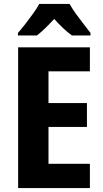

<svg xmlns="http://www.w3.org/2000/svg" viewBox="-20 -954 523 974"><path d="M436 0H72V-714H436V-592H226V-431H421V-310H226V-123H436ZM333 -934Q345 -912 364 -885.5Q383 -859 403 -833.5Q423 -808 439 -787V-774H345Q324 -789 301 -810.5Q278 -832 255 -858Q231 -832 209.5 -811Q188 -790 167 -774H71V-787Q88 -806 108.5 -832.5Q129 -859 148.5 -886Q168 -913 179 -934Z"/></svg>

Font: Noto Sans Display SemiCondensed
Style: Regular
Weight: 400
Width: 4
Version: Version 2.003